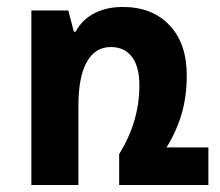

<svg xmlns="http://www.w3.org/2000/svg" viewBox="-20 -531 630 551"><path d="M578 -108V0H322V-89Q380 -182 380 -286Q380 -340 358.5 -368Q337 -396 298 -396Q253 -396 229 -353Q205 -310 205 -227V0H70V-501H176L192 -440H197Q215 -474 250 -492.5Q285 -511 332 -511Q417 -511 466.5 -458.5Q516 -406 516 -315Q516 -255 501.5 -205Q487 -155 458 -108Z"/></svg>

Font: Noto Sans Armenian SmBd Narrow
Style: Regular
Weight: 600
Width: 4
Designer: Monotype Design team
Foundry: Monotype Imaging Inc.
Version: Version 1.000